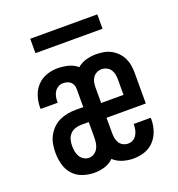

<svg xmlns="http://www.w3.org/2000/svg" viewBox="-130 -814 860 928"><g transform="rotate(-20 300.0 -349.5)"><path d="M199 8Q169 8 139.5 -2Q110 -12 90 -34.5Q70 -57 62 -86.5Q54 -116 54 -146Q54 -168 57.5 -189.5Q61 -211 71 -230.5Q81 -250 96.5 -266Q112 -282 132 -291.5Q152 -301 173.5 -305Q195 -309 217 -309H256V-402Q256 -412 252.5 -422Q249 -432 241 -439Q233 -446 222.5 -448.5Q212 -451 202 -451Q189 -451 177.5 -444Q166 -437 159 -426Q152 -415 149.5 -402Q147 -389 147 -375V-371H60Q59 -373 59 -375Q59 -377 59 -379Q59 -408 68 -436.5Q77 -465 97 -486.5Q117 -508 145 -518Q173 -528 202 -528Q229 -528 256 -521.5Q283 -515 304 -497Q324 -514 349.5 -521Q375 -528 401 -528Q421 -528 440.5 -524.5Q460 -521 477.5 -511.5Q495 -502 509 -487.5Q523 -473 531.5 -455Q540 -437 543 -417.5Q546 -398 546 -378V-222H344V-142Q344 -129 346.5 -116Q349 -103 356 -92Q363 -81 375 -75Q387 -69 400 -69Q414 -69 425.5 -75.5Q437 -82 444 -93.5Q451 -105 454 -118Q457 -131 457 -145V-149H544Q545 -147 545 -145Q545 -143 545 -141Q545 -111 535.5 -82.5Q526 -54 506 -32.5Q486 -11 458 -1.5Q430 8 400 8Q373 8 346 0Q319 -8 298 -27Q279 -8 252.5 0Q226 8 199 8ZM344 -298H459V-378Q459 -391 456.5 -404Q454 -417 446.5 -428Q439 -439 426.5 -445Q414 -451 401 -451Q388 -451 376 -445Q364 -439 356.5 -428Q349 -417 346.5 -404Q344 -391 344 -378ZM199 -69Q213 -69 225.5 -77Q238 -85 245 -98Q252 -111 254 -125.5Q256 -140 256 -154V-232H217Q201 -232 185.5 -226.5Q170 -221 159.5 -209.5Q149 -198 145 -182.5Q141 -167 141 -151Q141 -137 143.5 -123Q146 -109 153 -96.5Q160 -84 172.5 -76.5Q185 -69 199 -69ZM128 -633V-707H473V-633Z"/></g></svg>

Font: Iosevka HT Medium Extended
Style: Regular
Weight: 500
Width: 7
Monospace: yes
Designer: Belleve Invis
Foundry: Belleve Invis
Version: Version 32.3.0; ttfautohint (v1.8.4)